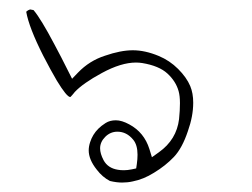

<svg xmlns="http://www.w3.org/2000/svg" viewBox="-20 -236 540 411"><path d="M262.2 126.5Q252.9 128.4 245.4 128.4Q237.8 128.4 232.4 127.4Q210.9 124 201.7 106.9Q194.3 92.8 194.3 81.5Q194.3 67.9 205.3 56.9Q216.3 45.9 231.4 45.9Q251 45.9 265.1 63Q274.4 74.2 274.4 95.2Q274.4 104.5 272.9 115.2L271.5 124.5ZM101.6 -63.5Q123 -28.3 130.4 -28.3Q130.9 -28.3 132.3 -30Q133.8 -31.7 134.8 -32.7Q135.7 -33.7 136.2 -34.4Q136.7 -35.2 137.2 -35.6Q137.7 -36.1 138.4 -36.9Q139.2 -37.6 139.6 -38.6Q157.2 -57.6 198.2 -79.8Q239.3 -102.1 271 -102.1Q277.8 -102.1 284.2 -101.1Q320.3 -95.2 338.4 -78.6Q356.4 -62 362.3 -41Q365.2 -30.8 365.2 -15.1Q365.2 0.5 363.3 19Q357.9 63 320.3 89.8L305.2 100.6L299.8 83Q288.6 47.4 256.8 30.3Q240.7 21.5 228 21.5Q215.3 21.5 206.1 27.3Q196.8 33.2 190.4 39.6Q178.2 51.8 172.9 68.4Q169.9 77.6 169.9 85.9Q169.9 105.5 187 127Q199.2 143.1 215.3 151.4Q229.5 154.8 241.5 154.8Q253.4 154.8 264.2 152.3Q287.1 147.9 309.6 133.8Q334.5 118.7 352.3 99.9Q370.1 81.1 382.3 44.4Q393.6 12.7 393.6 -16.1Q393.6 -36.6 387.2 -51.8Q379.4 -70.3 361.3 -88.4Q343.3 -106.4 319.8 -116.2Q290.5 -128.4 264.4 -128.4Q238.3 -128.4 204.6 -116.7Q171.4 -106 147 -80.6L134.3 -67.4Q106.9 -122.1 96.7 -140.6Q82 -168.5 71 -186.5Q60.1 -204.6 51.8 -214.4L44.4 -215.8Q39.6 -214.4 36.1 -210.9Q42 -177.2 72.3 -117.2Q88.9 -85 101.6 -63.5Z"/></svg>

Font: NaikaiFont
Style: ExtraLight
Weight: 200
Version: Version 1.89